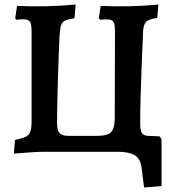

<svg xmlns="http://www.w3.org/2000/svg" viewBox="-20 -668 767 845"><path d="M581 0H174Q156 0 121.5 2Q87 4 41 8L46 -52Q76 -58 92 -65.5Q108 -73 113.5 -88.5Q119 -104 119 -134V-529Q119 -561 112 -572Q105 -583 83 -583Q77 -583 67.5 -582.5Q58 -582 51 -581L47 -588L55 -642Q121 -639 184 -640.5Q247 -642 313 -648L308 -588Q280 -584 266.5 -577.5Q253 -571 248.5 -556Q244 -541 242 -511Q240 -466 238 -412.5Q236 -359 234.5 -305.5Q233 -252 232 -205.5Q231 -159 231 -127Q231 -95 242 -82.5Q253 -70 282 -70H403Q435 -70 453 -76.5Q471 -83 478 -101Q485 -119 485 -152L486 -531Q486 -556 481.5 -567.5Q477 -579 463 -581.5Q449 -584 420 -581L415 -588L423 -642Q487 -639 551 -640.5Q615 -642 677 -648L672 -589Q636 -584 624 -573Q612 -562 610 -533Q607 -466 604 -391.5Q601 -317 599 -248.5Q597 -180 597 -128ZM597 -128Q597 -94 604.5 -82.5Q612 -71 632 -70L682 -68L691 -56V151L614 157L604 76Q599 30 573 15Q547 0 497 0Z"/></svg>

Font: Alegreya SemiBold
Style: Regular
Weight: 600
Designer: Juan Pablo del Peral
Foundry: Huerta Tipografica
Version: Version 2.009